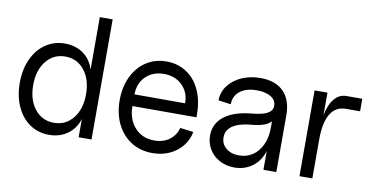

<svg xmlns="http://www.w3.org/2000/svg" viewBox="-70 -893 2157 1102"><g transform="rotate(10 1008.5 -342.0)"><path d="M45 -250Q45 -327 72.5 -387.5Q100 -448 149.5 -482Q199 -516 262 -516Q325 -516 370 -483.5Q415 -451 432 -394V-700H507V0H432V-107Q415 -50 369.5 -17Q324 16 261 16Q198 16 149 -17.5Q100 -51 72.5 -111.5Q45 -172 45 -250ZM277 -57Q346 -57 388.5 -110.5Q431 -164 431 -250Q431 -336 388.5 -389.5Q346 -443 277 -443Q208 -443 165.5 -389.5Q123 -336 123 -250Q123 -164 165.5 -110.5Q208 -57 277 -57Z M627 -251Q627 -328 656 -388.5Q685 -449 736.5 -482.5Q788 -516 854 -516Q920 -516 971 -482.5Q1022 -449 1050 -388Q1078 -327 1078 -248V-230H705Q705 -153 748.5 -105Q792 -57 862 -57Q914 -57 950 -83.5Q986 -110 997 -154L1075 -144Q1060 -71 1002 -27.5Q944 16 863 16Q794 16 740.5 -17.5Q687 -51 657 -111.5Q627 -172 627 -251ZM852 -443Q787 -443 746 -402.5Q705 -362 705 -298H1000Q1000 -362 958.5 -402.5Q917 -443 852 -443Z M1173 -141Q1173 -212 1230 -255Q1287 -298 1392 -307Q1451 -313 1478.5 -328.5Q1506 -344 1506 -372Q1506 -405 1475.5 -424Q1445 -443 1392 -443Q1331 -443 1295 -414.5Q1259 -386 1259 -338L1186 -348Q1186 -395 1214.5 -433.5Q1243 -472 1292 -494Q1341 -516 1402 -516Q1490 -516 1537 -468Q1584 -420 1584 -331V0H1509V-110Q1492 -52 1447 -18Q1402 16 1341 16Q1294 16 1255.5 -4.5Q1217 -25 1195 -61Q1173 -97 1173 -141ZM1356 -57Q1401 -57 1435.5 -80.5Q1470 -104 1489.5 -146.5Q1509 -189 1509 -243V-283Q1481 -250 1397 -243Q1326 -237 1288.5 -212Q1251 -187 1251 -145Q1251 -106 1280 -81.5Q1309 -57 1356 -57Z M1794 -500V-368Q1806 -431 1834.5 -465.5Q1863 -500 1905 -500H1997V-427H1915Q1855 -427 1824.5 -376.5Q1794 -326 1794 -228V0H1719V-500Z"/></g></svg>

Font: MedMera Sans
Style: Regular
Weight: 400
Designer: Kasper Nordkvist
Foundry: UNCUT.wtf
Version: Version 1.300